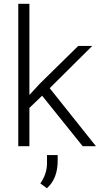

<svg xmlns="http://www.w3.org/2000/svg" viewBox="-20 -770 530 1011"><path d="M201.7 -266.1 134.8 -201.7V0H76.2V-750H134.8V-270L189.9 -329.6L392.1 -528.3H465.8L241.7 -305.7L485.4 0H415.5ZM227.1 221.2 192.4 195.8Q226.1 147.9 227.5 93.3V46.4H283.7V77.1Q283.7 170.4 227.1 221.2Z"/></svg>

Font: RobotoInd Light
Style: Regular
Weight: 300
Designer: Google
Version: Version 2.001151; 2014